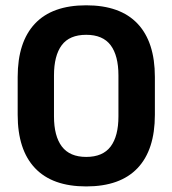

<svg xmlns="http://www.w3.org/2000/svg" viewBox="-20 -672 634 706"><path d="M297 13.5Q172.5 13.5 108.8 -53.8Q45 -121 45 -250V-389Q45 -517.5 108.5 -585Q172 -652.5 297 -652.5Q422 -652.5 485.8 -585Q549.5 -517.5 549.5 -389V-250Q549.5 -121 485.8 -53.8Q422 13.5 297 13.5ZM297 -95Q358 -95 386.8 -133.2Q415.5 -171.5 415.5 -244V-394.5Q415.5 -467.5 386.8 -505.8Q358 -544 297 -544Q235.5 -544 207 -505.8Q178.5 -467.5 178.5 -394.5V-244Q178.5 -171.5 207.5 -133.2Q236.5 -95 297 -95Z"/></svg>

Font: Anek Odia SemiBold
Style: Regular
Weight: 600
Version: Version 1.003